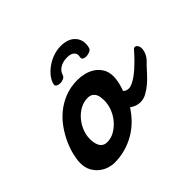

<svg xmlns="http://www.w3.org/2000/svg" viewBox="-129 -664 830 830"><g transform="rotate(-45 286.0 -249.0)"><path d="M253.4 -269Q230.5 -269 209.2 -257.6Q188 -246.1 171.6 -227.3Q155.3 -208.5 145.5 -184.8Q135.7 -161.1 135.7 -136.2Q135.7 -127 137.2 -116Q138.7 -105 143.3 -95.5Q147.9 -85.9 156.7 -79.6Q165.5 -73.2 180.2 -73.2Q202.6 -73.2 223.9 -85.2Q245.1 -97.2 261.7 -116.5Q278.3 -135.7 288.1 -160.2Q297.9 -184.6 297.9 -209.5Q297.9 -219.2 296.6 -229.7Q295.4 -240.2 290.8 -249Q286.1 -257.8 277.3 -263.4Q268.6 -269 253.4 -269ZM278.8 -355Q297.4 -355 318.6 -350.1Q339.8 -345.2 357.9 -333.5Q376 -321.8 387.9 -302.5Q399.9 -283.2 399.9 -254.9Q399.9 -240.2 396 -221.4Q392.1 -202.6 384.3 -182.1Q389.2 -176.3 395.5 -173.8Q401.9 -171.4 409.2 -171.4Q419.4 -171.4 431.9 -177.2Q444.3 -183.1 457.5 -192.4Q470.7 -201.7 483.9 -213.4Q497.1 -225.1 508.8 -236.8Q520.5 -248.5 530 -259Q539.6 -269.5 545.9 -276.9Q549.3 -280.3 554.2 -280.3Q561 -280.3 566.4 -273.2Q571.8 -266.1 571.8 -253.4Q571.8 -240.7 564.2 -224.1Q556.6 -207.5 536.1 -189.5Q524.4 -176.8 509.3 -160.2Q494.1 -143.6 477.1 -128.9Q460 -114.3 441.4 -104Q422.9 -93.8 404.3 -93.8Q391.6 -93.8 379.6 -97.7Q367.7 -101.6 355.5 -110.4Q337.9 -83 315.4 -60.5Q293 -38.1 265.4 -22Q237.8 -5.9 205.8 3.2Q173.8 12.2 137.7 12.2Q124 12.2 106 6.8Q87.9 1.5 71.5 -11Q55.2 -23.4 43.9 -43.5Q32.7 -63.5 32.7 -92.3Q32.7 -111.8 39.1 -139.2Q45.4 -166.5 58.3 -195.6Q71.3 -224.6 91.1 -253.2Q110.8 -281.7 138.2 -304.4Q165.5 -327.1 200.7 -341.1Q235.8 -355 278.8 -355ZM411.6 -417Q409.2 -408.7 398.7 -404.1Q388.2 -399.4 377.4 -399.4Q368.2 -399.4 361.8 -402.8Q355.5 -406.2 355.5 -413.1Q355.5 -416 356.4 -419.7Q357.4 -423.3 357.4 -426.3Q357.4 -439 346.9 -447.3Q336.4 -455.6 314 -455.6Q300.3 -455.6 289.1 -452.1Q277.8 -448.7 269.5 -443.1Q261.2 -437.5 255.9 -430.2Q250.5 -422.9 248.5 -415Q245.6 -405.8 236.1 -401.4Q226.6 -397 216.8 -397Q207 -397 199.5 -400.6Q191.9 -404.3 191.9 -412.1Q191.9 -413.1 192.9 -417Q198.2 -436 212.4 -452.9Q226.6 -469.7 245.4 -482.4Q264.2 -495.1 286.1 -502.4Q308.1 -509.8 329.6 -509.8Q371.1 -509.8 393.1 -490Q415 -470.2 415 -440.9Q415 -428.7 411.6 -417Z"/></g></svg>

Font: Damion
Style: Regular
Weight: 400
Foundry: vernon adams
Version: Version 1.000